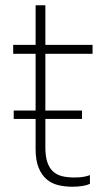

<svg xmlns="http://www.w3.org/2000/svg" viewBox="-20 -700 413 728"><path d="M254 8Q226 8 201 2Q176 -4 157 -20Q138 -36 126.5 -64Q115 -92 115 -135V-249H32V-281H115V-496H30V-530H115V-680H152V-530H331V-496H152V-281H291V-249H152V-142Q152 -107 159.5 -85Q167 -63 181 -50Q195 -37 215.5 -32Q236 -27 262 -27Q298 -27 321 -36V-3Q311 2 293.5 5Q276 8 254 8Z"/></svg>

Font: Tanohe Sans ExtraLight
Style: Regular
Weight: 250
Designer: Village Type and Design LLC & Cristiano Sobral
Foundry: Cooper Hewitt Smithsonian Design Museum
Version: Version 1.00;September 29, 2021;FontCreator 13.0.0.2655 64-b